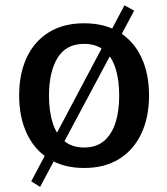

<svg xmlns="http://www.w3.org/2000/svg" viewBox="-20 -628 635 729"><path d="M132.3 81.5 98.6 60.5 452.6 -607.9 489.3 -587.4ZM299.3 9.8Q221.2 9.8 166 -24.7Q110.8 -59.1 81.8 -121.1Q52.7 -183.1 52.7 -265.1Q52.7 -348.1 81.5 -409.7Q110.4 -471.2 165.5 -505.4Q220.7 -539.6 299.3 -539.6Q378.4 -539.6 433.3 -505.4Q488.3 -471.2 517.1 -409.7Q545.9 -348.1 545.9 -265.1Q545.9 -183.1 516.8 -121.1Q487.8 -59.1 432.9 -24.7Q377.9 9.8 299.3 9.8ZM299.3 -67.9Q345.2 -67.9 374.5 -92.5Q403.8 -117.2 418.2 -161.1Q432.6 -205.1 432.6 -264.6Q432.6 -325.2 418.5 -369.1Q404.3 -413.1 374.8 -437.3Q345.2 -461.4 299.3 -461.4Q231 -461.4 198.5 -408.2Q166 -355 166 -264.6Q166 -205.1 180.2 -160.9Q194.3 -116.7 224.1 -92.3Q253.9 -67.9 299.3 -67.9Z"/></svg>

Font: Comme Medium
Style: Regular
Weight: 500
Version: Version 1.000;gftools[0.9.27]